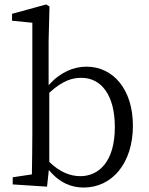

<svg xmlns="http://www.w3.org/2000/svg" viewBox="-20 -827 667 861"><path d="M201 -411C263 -468 307 -478 345 -478C433 -478 495 -402 495 -257C495 -102 423 -37 340 -37C296 -37 248 -55 201 -101ZM198 -644 202 -798 187 -807 34 -765V-734L125 -725V-228C125 -177 124 -100 123 -45L37 -32V0L191 10L199 -65C249 -4 304 14 355 14C485 14 576 -98 576 -263C576 -427 487 -528 368 -528C310 -528 251 -504 198 -445Z"/></svg>

Font: Source Han Serif
Style: Regular
Weight: 400
Designer: Ryoko NISHIZUKA 西塚涼子 (kana & ideographs); Frank Grießhammer (Latin, Greek & Cyrillic); Wenlong ZHANG 张文龙 (bopomofo); San
Foundry: Adobe Systems Incorporated
Version: Version 1.001;PS 1.001;hotconv 16.6.54;makeotf.lib2.5.65590